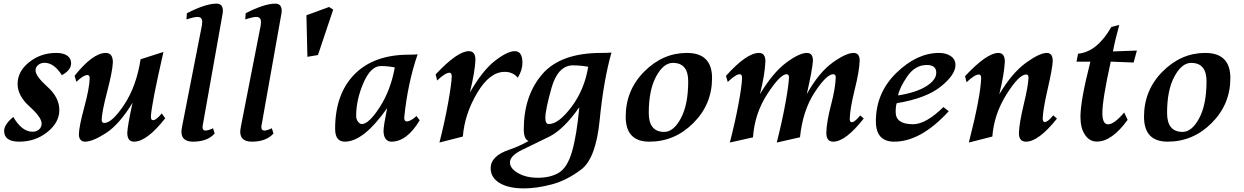

<svg xmlns="http://www.w3.org/2000/svg" viewBox="-20 -776 6899 1065"><path d="M86.9 9.8Q2.9 9.8 2.9 -49.8Q2.9 -85.4 53.7 -127.4Q101.1 -45.4 160.6 -45.4Q182.6 -45.4 196.8 -58.1Q210.9 -70.8 210.9 -90.8Q210.9 -125 144.3 -184.8Q77.6 -244.6 77.6 -310.1Q77.6 -379.9 141.8 -431.2Q206.1 -482.4 292 -482.4Q331.1 -482.4 352.8 -467.3Q374.5 -452.1 374.5 -425.3Q374.5 -386.7 323.2 -358.9Q279.8 -427.7 227.1 -427.7Q206.1 -427.7 191.7 -415.5Q177.2 -403.3 177.2 -385.7Q177.2 -353.5 243.2 -294.4Q309.1 -235.4 309.1 -165.5Q309.1 -96.7 242.7 -43.5Q176.3 9.8 86.9 9.8Z M723.1 9.8Q686 9.8 686 -40Q687.5 -78.1 715.3 -206.1Q642.1 -85.9 568.1 -38.1Q494.1 9.8 451.2 9.8Q436 9.8 426.8 -0.7Q417.5 -11.2 417.5 -30.8Q418.5 -74.7 447.3 -180.7Q476.1 -286.6 477.5 -342.3Q477.5 -359.9 464.8 -359.9Q443.4 -359.9 403.8 -322.3L393.6 -355.5Q495.1 -482.4 566.9 -482.4Q606 -482.4 606 -430.2Q604 -380.4 574.7 -268.6Q545.4 -156.7 543.9 -112.3Q543.9 -93.8 558.1 -93.8Q601.6 -93.8 669.2 -195.8Q736.8 -297.9 759.8 -447.3L886.7 -487.8Q819.3 -194.3 816.9 -127.4Q816.9 -109.4 829.6 -109.4Q846.7 -109.4 877 -147L896.5 -120.1Q794.9 9.8 723.1 9.8Z M1050.3 9.8Q986.3 9.3 986.3 -45.4Q986.3 -54.7 990.7 -77.6L1100.1 -636.2Q1101.6 -646 1101.6 -654.3Q1101.6 -682.1 1075.2 -682.1Q1056.2 -682.1 1014.2 -668L1016.6 -702.6Q1120.6 -755.9 1180.7 -755.9Q1216.3 -755.9 1216.3 -716.3Q1216.3 -707.5 1214.4 -697.8L1104 -77.6L1103.5 -69.8Q1103.5 -51.8 1120.1 -51.8Q1134.8 -51.8 1161.6 -64.5L1170.9 -35.6Q1130.9 9.8 1050.3 9.8Z M1376.5 9.8Q1312.5 9.3 1312.5 -45.4Q1312.5 -54.7 1316.9 -77.6L1426.3 -636.2Q1427.7 -646 1427.7 -654.3Q1427.7 -682.1 1401.4 -682.1Q1382.3 -682.1 1340.3 -668L1342.8 -702.6Q1446.8 -755.9 1506.8 -755.9Q1542.5 -755.9 1542.5 -716.3Q1542.5 -707.5 1540.5 -697.8L1430.2 -77.6L1429.7 -69.8Q1429.7 -51.8 1446.3 -51.8Q1460.9 -51.8 1487.8 -64.5L1497.1 -35.6Q1457 9.8 1376.5 9.8Z M1685.1 -460.9 1679.7 -691.4 1805.2 -737.3 1828.1 -722.7 1743.7 -470.7Z M1986.8 -87.9Q2025.9 -87.9 2086.4 -181.6Q2147 -275.4 2169.9 -401.9Q2131.8 -409.7 2092.3 -409.7Q2036.6 -409.7 1996.1 -316.2Q1955.6 -222.7 1955.6 -133.3Q1955.6 -114.3 1965.8 -101.1Q1976.1 -87.9 1986.8 -87.9ZM2150.9 9.8Q2130.4 9.8 2118.9 -6.1Q2107.4 -22 2107.4 -49.8Q2107.4 -77.1 2127.4 -176.3Q1997.1 9.8 1892.6 9.8Q1838.9 9.8 1838.9 -61.5Q1838.9 -254.4 1946 -363.5Q2053.2 -472.7 2248 -472.7Q2280.8 -472.7 2296.4 -474.6Q2241.7 -315.4 2222.2 -124.5Q2222.2 -102.5 2235.4 -102.5Q2257.8 -102.5 2290 -132.3L2308.1 -108.9Q2237.3 9.8 2150.9 9.8Z M2417.5 14.6Q2446.8 -100.1 2465.6 -204.8Q2484.4 -309.6 2485.8 -352.1Q2485.8 -372.6 2473.1 -372.6Q2450.2 -372.6 2404.8 -329.6L2396.5 -363.3Q2517.1 -492.2 2581.1 -492.2Q2617.2 -492.2 2617.2 -443.4Q2614.3 -377.9 2586.4 -262.7Q2656.7 -385.7 2725.8 -439Q2794.9 -492.2 2835.4 -492.2Q2877.9 -492.2 2877.9 -427.7Q2877.9 -387.7 2852.1 -344.7Q2825.7 -377.4 2779.3 -377.4Q2695.8 -377.4 2626.5 -260Q2557.1 -142.6 2547.4 -18.6Z M3023.9 -87.9Q3079.1 -87.9 3150.9 -184.3Q3222.7 -280.8 3242.7 -405.8Q3200.2 -413.6 3153.3 -413.6Q3072.8 -408.7 3038.8 -287.1Q3004.9 -165.5 3004.9 -122.1Q3004.9 -87.9 3023.9 -87.9ZM2963.4 210Q3034.2 210 3080.8 181.4Q3127.4 152.8 3153.1 64.2Q3178.7 -24.4 3193.4 -181.2Q3106.4 -57.6 3026.9 -18.1Q2947.3 21.5 2877.9 54.4Q2808.6 87.4 2808.6 125Q2808.6 158.2 2853.5 184.1Q2898.4 210 2963.4 210ZM2886.2 269Q2800.3 269 2751 239Q2701.7 209 2701.7 157.2Q2701.7 88.4 2806.6 53.7Q2858.9 36.1 2911.6 6.3Q2885.3 -4.9 2885.3 -58.1Q2885.3 -244.1 2986.8 -363.3Q3088.4 -482.4 3314 -482.4Q3347.7 -482.4 3371.6 -484.4Q3327.6 -328.1 3306.2 -108.9Q3285.2 102.5 3204.3 163.8Q3123.5 225.1 3039.6 247.1Q2955.6 269 2886.2 269Z M3664.6 -44.4Q3716.3 -44.4 3756.8 -120.1Q3797.4 -195.8 3797.4 -325.2Q3797.4 -427.2 3712.4 -427.2Q3660.2 -427.2 3619.4 -351.8Q3578.6 -276.4 3578.6 -149.4Q3578.6 -44.4 3664.6 -44.4ZM3582 9.8Q3450.7 9.8 3450.7 -128.4Q3450.7 -275.9 3553.7 -379.2Q3656.7 -482.4 3790 -482.4Q3929.7 -482.4 3929.7 -343.3Q3929.7 -197.3 3826.2 -93.8Q3722.7 9.8 3582 9.8Z M4288.6 14.6Q4317.9 -100.6 4336.4 -202.1Q4355 -303.7 4356.4 -347.2Q4356.4 -364.3 4342.8 -364.3Q4308.1 -364.3 4237.1 -255.9Q4166 -147.5 4156.7 -14.2L4028.3 14.6Q4057.6 -98.6 4076.2 -198.5Q4094.7 -298.3 4096.2 -343.3Q4096.2 -364.3 4083.5 -364.3Q4061.5 -364.3 4016.6 -321.3L4006.8 -355Q4121.1 -482.4 4189.9 -482.4Q4225.6 -482.4 4225.6 -436Q4222.7 -362.3 4195.3 -253.9Q4267.6 -373.5 4340.6 -428Q4413.6 -482.4 4455.6 -482.4Q4489.3 -482.4 4489.3 -439.9Q4486.3 -390.1 4455.1 -253.9Q4522 -373.5 4597.4 -428Q4672.9 -482.4 4714.8 -482.4Q4748.5 -482.4 4748.5 -439.9Q4747.1 -383.8 4720.9 -278.8Q4694.8 -173.8 4693.4 -115.7Q4693.4 -98.1 4705.1 -98.1Q4720.7 -98.1 4751.5 -135.7L4771 -118.7Q4670.4 9.8 4601.6 9.8Q4563.5 9.8 4563.5 -39.6Q4564.9 -99.6 4589.6 -193.8Q4614.3 -288.1 4615.7 -347.2Q4615.7 -364.3 4602.1 -364.3Q4564.5 -364.3 4498.5 -263.4Q4432.6 -162.6 4417.5 -14.6Z M4940.4 9.8Q4838.4 9.8 4838.4 -103Q4838.4 -261.2 4952.1 -371.8Q5065.9 -482.4 5189 -482.4Q5228.5 -482.4 5254.2 -464.6Q5279.8 -446.8 5279.8 -415.5Q5279.8 -361.3 5198.5 -295.9Q5117.2 -230.5 4954.1 -203.6Q4948.2 -188.5 4948.2 -154.3Q4948.2 -86.9 5044.4 -86.9Q5115.7 -86.9 5212.9 -182.1L5242.7 -159.2Q5087.9 9.8 4940.4 9.8ZM4961.4 -246.6Q5062 -262.7 5117.7 -297.4Q5173.3 -332 5173.3 -373Q5173.3 -415.5 5120.6 -415.5Q5056.2 -415.5 5012.9 -352.8Q4969.7 -290 4961.4 -246.6Z M5354 14.6Q5418.9 -239.3 5422.4 -342.3Q5422.4 -362.8 5409.7 -362.8Q5386.7 -362.8 5341.3 -319.8L5333 -353.5Q5453.6 -482.4 5517.6 -482.4Q5553.7 -482.4 5553.7 -433.6Q5550.8 -368.2 5522.9 -252.9Q5593.3 -371.1 5669.7 -426.8Q5746.1 -482.4 5786.6 -482.4Q5819.3 -482.4 5819.3 -437.5Q5817.9 -397.5 5791.7 -283.9Q5765.6 -170.4 5763.7 -119.1Q5763.7 -99.1 5775.4 -99.1Q5792 -99.1 5822.3 -136.2L5842.8 -118.2Q5740.7 9.8 5670.9 9.8Q5631.8 9.8 5631.8 -38.1Q5633.3 -91.3 5658.4 -196Q5683.6 -300.8 5685.1 -345.7Q5685.1 -362.8 5671.9 -362.8Q5632.3 -362.8 5563 -252.7Q5493.7 -142.6 5484.4 -18.6Z M6064 9.3Q6023.4 9.3 5998.3 -28.1Q5973.1 -65.4 5973.1 -127.9Q5973.1 -218.8 6028.3 -434.1H5951.2L5960 -478Q6065.4 -488.3 6144.5 -626.5L6188.5 -637.7Q6165 -553.2 6153.3 -490.7L6286.1 -495.6L6268.1 -429.2L6141.1 -434.1Q6094.7 -223.6 6094.7 -148.9Q6094.7 -86.4 6126.5 -86.4Q6159.7 -86.4 6215.8 -151.9L6234.9 -111.3Q6147.5 9.3 6064 9.3Z M6539.6 -44.4Q6591.3 -44.4 6631.8 -120.1Q6672.4 -195.8 6672.4 -325.2Q6672.4 -427.2 6587.4 -427.2Q6535.2 -427.2 6494.4 -351.8Q6453.6 -276.4 6453.6 -149.4Q6453.6 -44.4 6539.6 -44.4ZM6457 9.8Q6325.7 9.8 6325.7 -128.4Q6325.7 -275.9 6428.7 -379.2Q6531.7 -482.4 6665 -482.4Q6804.7 -482.4 6804.7 -343.3Q6804.7 -197.3 6701.2 -93.8Q6597.7 9.8 6457 9.8Z"/></svg>

Font: Kelvinch
Style: Bold Italic
Weight: 700
Italic angle: -10°
Designer: Paul James Miller
Foundry: High-Logic / Made with FontCreator
Version: Version 3.30 September 23, 2016